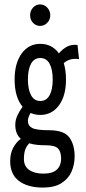

<svg xmlns="http://www.w3.org/2000/svg" viewBox="-20 -674 390 867"><path d="M162 -155Q138 -155 118 -164Q106 -144 106 -128Q106 -106 125.5 -96Q145 -86 201 -86Q269 -86 293 -53.5Q317 -21 317 32Q317 69 303 101Q289 133 257.5 153Q226 173 174 173Q105 173 65.5 143Q26 113 26 54Q26 18 40 -7.5Q54 -33 74 -47Q49 -69 49 -110Q49 -132 58.5 -152.5Q68 -173 82 -192Q46 -235 46 -315Q46 -388 77.5 -432Q109 -476 162 -476Q215 -476 246 -433Q264 -454 284 -464Q304 -474 330 -471L337 -407Q317 -410 300 -406Q283 -402 268 -389Q278 -356 278 -315Q278 -241 246 -198Q214 -155 162 -155ZM162 -218Q190 -218 204 -244Q218 -270 218 -315Q218 -360 204 -386Q190 -412 162 -412Q134 -412 120 -386Q106 -360 106 -315Q106 -271 120 -244.5Q134 -218 162 -218ZM88 44Q88 77 112 93.5Q136 110 176 110Q218 110 237 91.5Q256 73 256 43Q256 11 242 -3.5Q228 -18 187 -18Q165 -18 146.5 -20Q128 -22 112 -27Q99 -13 93.5 3Q88 19 88 44ZM161 -557Q142 -557 129 -571Q116 -585 116 -605Q116 -625 129 -639.5Q142 -654 161 -654Q180 -654 193.5 -639.5Q207 -625 207 -605Q207 -585 193.5 -571Q180 -557 161 -557Z"/></svg>

Font: Inconsolata ExtraCondensed Medium
Style: Regular
Weight: 500
Width: 2
Monospace: yes
Designer: Raph Levien, Cyreal, Brenton Simpson
Foundry: Raph Levien, Cyreal, Google
Version: Version 3.001; ttfautohint (v1.8.2.53-6de2)